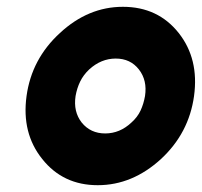

<svg xmlns="http://www.w3.org/2000/svg" viewBox="-20 -532 593 564"><path d="M341 -512Q239 -512 156 -435Q73 -359 58 -250Q43 -141 104 -65Q165 12 267 12Q369 12 453 -65Q535 -141 550 -250Q565 -359 505 -435Q444 -512 341 -512ZM320 -360Q363 -360 388 -328Q413 -296 406 -250Q402 -227 393 -207.5Q384 -188 366 -172Q332 -140 289 -140Q246 -140 220 -172Q195 -204 202 -250Q206 -273 215.5 -292.5Q225 -312 242 -328Q277 -360 320 -360Z"/></svg>

Font: Unageo
Style: ExtraBold-Italic
Weight: 800
Designer: Richard Sepsi
Foundry: Richard Sepsi
Version: Version 2.000